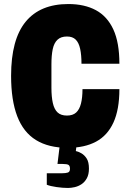

<svg xmlns="http://www.w3.org/2000/svg" viewBox="-20 -721 644 952"><path d="M316 12Q221 12 158.5 -26.5Q96 -65 65.5 -144.5Q35 -224 35 -345Q35 -525 107 -613Q179 -701 319 -701Q399 -701 455.5 -670.5Q512 -640 542 -575Q572 -510 572 -405H384Q384 -448 377.5 -478.5Q371 -509 355.5 -524.5Q340 -540 312 -540Q282 -540 265 -524Q248 -508 241.5 -477.5Q235 -447 235 -402V-286Q235 -241 242 -210Q249 -179 265.5 -163.5Q282 -148 312 -148Q341 -148 357.5 -163Q374 -178 381.5 -207.5Q389 -237 389 -279H572Q572 -178 542.5 -113.5Q513 -49 456 -18.5Q399 12 316 12ZM317 211Q291 211 260 206.5Q229 202 212 195V138H289Q306 138 316.5 134.5Q327 131 327 116Q327 101 319.5 96.5Q312 92 291 92H265L281 -39H364L356 28Q367 30 382.5 38.5Q398 47 409.5 64.5Q421 82 421 115Q421 144 410.5 163Q400 182 384 192.5Q368 203 350 207Q332 211 317 211Z"/></svg>

Font: Archivo Condensed Black
Style: Regular
Weight: 900
Width: 3
Designer: Hector Gatti
Foundry: Omnibus-Type
Version: Version 2.001